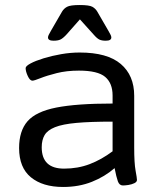

<svg xmlns="http://www.w3.org/2000/svg" viewBox="-20 -738 645 764"><path d="M231 6Q150 6 103 -32.5Q56 -71 56 -149Q56 -217 89.5 -255.5Q123 -294 204 -310Q285 -326 428 -326V-358Q428 -407 398.5 -432Q369 -457 294 -457Q245 -457 205.5 -447Q166 -437 141 -427Q116 -417 109 -417Q99 -417 90.5 -435.5Q82 -454 82 -467Q82 -475 101.5 -485.5Q121 -496 153.5 -506Q186 -516 223.5 -522.5Q261 -529 297 -529Q407 -529 460.5 -483.5Q514 -438 514 -357V-151Q514 -89 519.5 -59Q525 -29 525 -22Q525 -14 514.5 -9Q504 -4 491 -2Q478 0 469 0Q455 0 449 -16.5Q443 -33 436 -69Q397 -35 345.5 -14.5Q294 6 231 6ZM235 -67Q290 -67 337 -85Q384 -103 428 -136V-254Q340 -254 284.5 -249Q229 -244 199 -232Q169 -220 157.5 -200.5Q146 -181 146 -152Q146 -67 235 -67ZM193 -576Q171 -576 171 -589Q171 -594 174.5 -600.5Q178 -607 183 -616L227 -692Q234 -704 247 -711Q260 -718 297 -718Q335 -718 347.5 -711Q360 -704 367 -692L411 -616Q416 -607 419.5 -600.5Q423 -594 423 -589Q423 -576 401 -576Q385 -576 375.5 -580.5Q366 -585 353 -600L298 -661L244 -600Q230 -585 220 -580.5Q210 -576 193 -576Z"/></svg>

Font: Asap Semi Expanded
Style: Regular
Weight: 400
Width: 6
Designer: Pablo Cosgaya
Foundry: Omnibus-Type
Version: Version 3.001; ttfautohint (v1.8.4.7-5d5b)